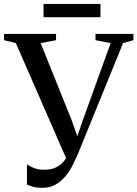

<svg xmlns="http://www.w3.org/2000/svg" viewBox="-35 -910 676 944"><path d="M173 13.5Q144.5 13.5 127.2 8.2Q110 3 97.5 -2.5V-102Q110.5 -93 131.2 -84.2Q152 -75.5 184 -75.5Q215 -75.5 238 -85.8Q261 -96 277.5 -115.5Q294 -135 305 -164L298 -114L43 -698L-15 -712.5V-743H240.5V-712.5L165 -698L316.5 -321L356.5 -208L334.5 -209.5L373 -321L509 -698L434.5 -712.5V-743H621V-712.5L570 -698L348.5 -154Q339 -132 325 -103.2Q311 -74.5 290.5 -48Q270 -21.5 241.2 -4Q212.5 13.5 173 13.5ZM459 -890.5V-825.5H179V-890.5Z"/></svg>

Font: Merriweather 96pt
Style: Regular
Weight: 400
Version: Version 2.100